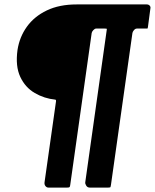

<svg xmlns="http://www.w3.org/2000/svg" viewBox="-20 -762 700 867"><path d="M598 -633Q591 -633 585 -626Q579 -619 578 -613L481 73Q480 80 479 82.5Q478 85 469 85H385Q375 85 369.5 76.5Q364 68 365 61L462 -627Q463 -632 461.5 -632.5Q460 -633 453 -633H414Q408 -633 401.5 -626Q395 -619 394 -613L297 74Q296 81 294 83Q292 85 284 85H198Q191 85 185.5 78.5Q180 72 181 62L233 -305Q233 -310 232.5 -310.5Q232 -311 230 -312Q180 -317 137 -342Q94 -367 71.5 -415Q49 -463 59 -536Q68 -595 101.5 -641.5Q135 -688 191.5 -715Q248 -742 326 -742H643Q651 -742 656 -736.5Q661 -731 659 -723L648 -640Q647 -633 645.5 -633Q644 -633 636 -633Z"/></svg>

Font: Libre Franklin Thin Black
Style: Italic
Weight: 900
Italic angle: -8°
Version: Version 2.000